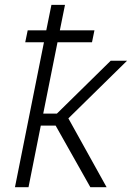

<svg xmlns="http://www.w3.org/2000/svg" viewBox="-20 -782 551 802"><path d="M212.4 -257.3H150.4L99.1 0H42.5L163.6 -605.5H85.4L95.7 -655.3H173.3L194.8 -761.7H251.5L230 -655.3H374.5L364.3 -605.5H220.2L160.6 -307.6H217.8L442.4 -528.3H510.7L265.6 -287.6L425.3 0H357.4Z"/></svg>

Font: Franko
Style: Light Italic
Weight: 300
Designer: Google
Version: Version 1.200310; 2013